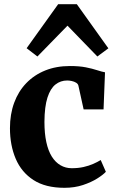

<svg xmlns="http://www.w3.org/2000/svg" viewBox="-20 -885 552 916"><path d="M287.5 11Q197 11 139.8 -26Q82.5 -63 55 -127.5Q27.5 -192 27.5 -273.5Q27.5 -340 47.5 -394.5Q67.5 -449 105.2 -488.2Q143 -527.5 195.8 -548.8Q248.5 -570 313.5 -570Q358 -570 389.5 -563.8Q421 -557.5 443 -550.2Q465 -543 481 -540L474 -363H379L354 -476.5Q352 -485 343 -490.5Q334 -496 322.2 -498.5Q310.5 -501 300.5 -501Q269 -501 244.8 -482Q220.5 -463 206.5 -419.8Q192.5 -376.5 192 -303.5Q192 -248.5 201 -207Q210 -165.5 227.2 -138Q244.5 -110.5 268.8 -96.5Q293 -82.5 322 -82.5Q353 -82.5 378.5 -88.2Q404 -94 424.5 -103Q445 -112 460.5 -121.5L485 -65.5Q472.5 -51.5 444 -33.5Q415.5 -15.5 375.5 -2.2Q335.5 11 287.5 11ZM158.5 -615.5 107 -655 257.5 -865H346.5L497 -654.5L444.5 -615.5L302 -762.5Z"/></svg>

Font: Merriweather ExtraBold
Style: Regular
Weight: 800
Version: Version 2.100